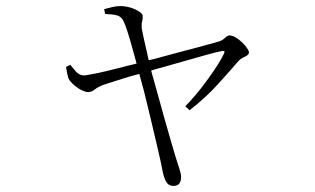

<svg xmlns="http://www.w3.org/2000/svg" viewBox="-20 -561 1040 634"><path d="M553 53Q537 53 529.5 40.5Q522 28 518 9Q512 -22 501.5 -67.5Q491 -113 479 -163Q467 -213 456 -258Q447 -292 440 -317Q424 -313 407 -308Q378 -299 354.5 -291.5Q331 -284 322 -281Q303 -274 293 -265.5Q283 -257 271 -257Q262 -257 249 -263.5Q236 -270 224 -280.5Q212 -291 206 -302Q204 -308 202 -317.5Q200 -327 198 -340L212 -347Q220 -337 230.5 -325Q241 -313 256 -312Q265 -312 296.5 -318.5Q328 -325 371 -336Q401 -344 431 -351Q429 -358 427 -366Q421 -388 414 -413Q407 -438 400 -459.5Q393 -481 388 -491Q381 -506 367 -510Q353 -514 327 -515L324 -531Q338 -535 352 -538Q366 -541 378 -541Q390 -541 403 -538Q416 -535 426.5 -530Q437 -525 444 -519.5Q451 -514 451 -509Q452 -499 449.5 -491Q447 -483 448 -467Q450 -457 454.5 -435.5Q459 -414 465 -389Q468 -375 471 -362Q490 -366 514 -373Q550 -383 588.5 -393Q627 -403 658 -411.5Q689 -420 703 -424Q715 -428 723 -436Q731 -444 738 -444Q747 -444 758 -437.5Q769 -431 779 -421.5Q789 -412 795.5 -402.5Q802 -393 802 -388Q802 -382 796 -378Q790 -374 781.5 -370Q773 -366 767 -359Q743 -331 701 -284.5Q659 -238 606 -197L592 -210Q620 -239 644.5 -270.5Q669 -302 688.5 -331Q708 -360 718 -381Q723 -390 720.5 -392Q718 -394 710 -392Q695 -389 664 -380.5Q633 -372 595 -361Q557 -350 521 -340Q498 -334 479 -328Q488 -296 498 -260Q510 -216 522 -173.5Q534 -131 544 -96.5Q554 -62 560 -42Q566 -24 572 -5Q578 14 578 23Q578 53 553 53Z"/></svg>

Font: Noto Serif HK ExtraLight ExtraLight
Style: Regular
Weight: 250
Version: Version 2.003-H1;hotconv 1.1.1;makeotfexe 2.6.0